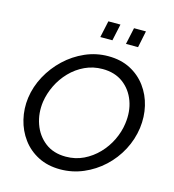

<svg xmlns="http://www.w3.org/2000/svg" viewBox="-130 -1022 1026 1135"><g transform="rotate(15 382.5 -454.5)"><path d="M342 5Q266 5 207.5 -25Q149 -55 111 -106.5Q73 -158 57.5 -222.5Q42 -287 51 -355Q61 -426 96 -490.5Q131 -555 184.5 -605.5Q238 -656 305 -685.5Q372 -715 446 -715Q523 -715 581 -685Q639 -655 677 -603.5Q715 -552 730 -487.5Q745 -423 736 -354Q726 -281 691.5 -216Q657 -151 603.5 -101.5Q550 -52 483 -23.5Q416 5 342 5ZM355 -76Q414 -76 463.5 -100Q513 -124 551.5 -164Q590 -204 614 -254Q638 -304 645 -355Q656 -431 633 -494Q610 -557 559 -595Q508 -633 433 -633Q375 -633 325 -609.5Q275 -586 236.5 -546Q198 -506 174 -456.5Q150 -407 142 -355Q132 -283 154.5 -219Q177 -155 228 -115.5Q279 -76 355 -76ZM370 -812 392 -914H466L444 -812ZM527 -812 549 -914H622L601 -812Z"/></g></svg>

Font: Raleway Medium
Style: Italic
Weight: 500
Italic angle: -12°
Designer: Matt McInerney, Pablo Impallari, Rodrigo Fuenzalida
Foundry: Matt McInerney, Pablo Impallari, Rodrigo Fuenzalida
Version: Version 4.026